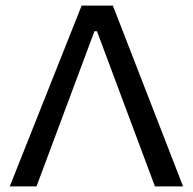

<svg xmlns="http://www.w3.org/2000/svg" viewBox="-20 -669 692 689"><path d="M319 -557 111 0H15L273 -649H385L637 0H536L328 -557Z"/></svg>

Font: Play
Style: Regular
Weight: 400
Designer: Jonas Hecksher
Foundry: Jonas Hecksher, Playtypeª, e-types AS
Version: Version 1.002